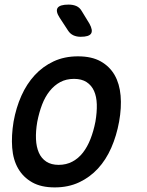

<svg xmlns="http://www.w3.org/2000/svg" viewBox="-20 -805 640 835"><path d="M218 10Q159 10 120 -12Q81 -34 59 -72Q37 -110 33 -162.5Q29 -215 39 -276Q50 -337 73 -388.5Q96 -440 131 -478Q166 -516 213 -538Q260 -560 319 -560Q379 -560 418 -538Q457 -516 478.5 -478.5Q500 -441 504.5 -389Q509 -337 498 -276Q487 -215 464 -162.5Q441 -110 406 -72Q371 -34 324 -12Q277 10 218 10ZM235 -88Q268 -88 294.5 -102Q321 -116 340.5 -141Q360 -166 373.5 -200.5Q387 -235 395 -276Q402 -317 401 -351Q400 -385 389 -409.5Q378 -434 356.5 -448Q335 -462 302 -462Q268 -462 242 -448Q216 -434 196 -409Q176 -384 163 -350Q150 -316 142 -275Q135 -234 136.5 -200Q138 -166 149 -141Q160 -116 181.5 -102Q203 -88 235 -88ZM276 -672 240 -727Q221 -756 230.5 -770.5Q240 -785 278 -785Q298 -785 312.5 -778.5Q327 -772 336 -756L369 -702Q385 -673 376 -659Q367 -645 331 -645Q313 -645 299 -651.5Q285 -658 276 -672Z"/></svg>

Font: Maple Mono Medium
Style: Italic
Weight: 500
Italic angle: -10°
Monospace: yes
Designer: subframe7536
Version: Version 7.000